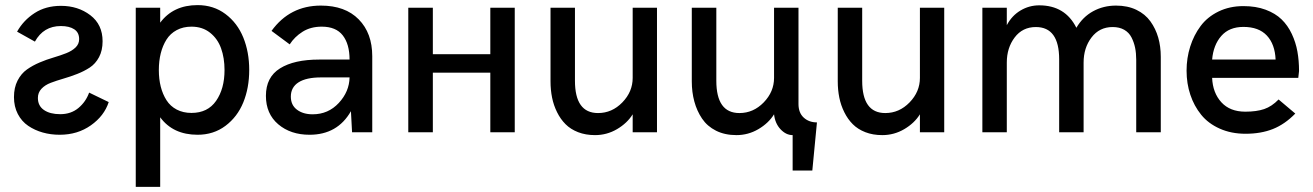

<svg xmlns="http://www.w3.org/2000/svg" viewBox="-20 -518 5144 752"><path d="M213.9 9.8Q178.7 9.8 147.5 1Q116.2 -7.8 90.6 -25.1Q64.9 -42.5 49.8 -71.5Q34.7 -100.6 34.7 -137.7Q34.7 -174.8 48.8 -202.4Q63 -230 85.4 -245.8Q107.9 -261.7 135 -273.2Q162.1 -284.7 189.5 -292.7Q216.8 -300.8 239.3 -309.6Q261.7 -318.4 275.9 -332Q290 -345.7 290 -364.7Q290 -390.6 270.8 -403.3Q251.5 -416 218.3 -416Q150.4 -416 116.7 -355L46.9 -394Q71.8 -438.5 115.5 -466.8Q159.2 -495.1 218.8 -495.1Q285.6 -495.1 333.7 -458.5Q381.8 -421.9 381.8 -356.4Q381.8 -320.3 367.9 -294.2Q354 -268.1 331.5 -253.4Q309.1 -238.8 282.2 -228.3Q255.4 -217.8 228.3 -210Q201.2 -202.1 178.7 -193.6Q156.2 -185.1 142.3 -170.2Q128.4 -155.3 128.4 -134.3Q128.4 -103.5 152.1 -87.2Q175.8 -70.8 215.8 -70.8Q258.3 -70.8 287.4 -95.2Q316.4 -119.6 329.1 -155.3L405.8 -118.2Q388.2 -64 335.9 -27.1Q283.7 9.8 213.9 9.8Z M511.7 213.9V-487.8H607.4V-429.2Q658.7 -498 753.9 -498Q816.4 -498 863 -463.1Q909.7 -428.2 932.9 -371.1Q956.1 -314 956.1 -244.1Q956.1 -173.8 932.9 -116.9Q909.7 -60.1 863 -25.1Q816.4 9.8 753.9 9.8Q657.7 9.8 607.4 -58.6V213.9ZM730 -75.7Q793.5 -75.7 826.4 -123Q859.4 -170.4 859.4 -243.7Q859.4 -291 845.9 -328.6Q832.5 -366.2 802.7 -389.9Q772.9 -413.6 730 -413.6Q697.3 -413.6 672.1 -400.1Q647 -386.7 632.1 -363Q617.2 -339.4 609.6 -309.1Q602.1 -278.8 602.1 -243.7Q602.1 -208.5 609.6 -178.7Q617.2 -148.9 632.1 -125.5Q647 -102.1 672.1 -88.9Q697.3 -75.7 730 -75.7Z M1192.4 9.8Q1118.2 9.8 1069.8 -31.2Q1021.5 -72.3 1021.5 -142.6Q1021.5 -215.8 1076.7 -250.2Q1131.8 -284.7 1230 -284.7H1349.1Q1349.1 -345.2 1322.5 -379.4Q1295.9 -413.6 1240.2 -413.6Q1196.8 -413.6 1165.3 -393.8Q1133.8 -374 1114.7 -344.2L1043.5 -397Q1115.2 -496.1 1236.8 -496.1Q1332 -496.1 1385 -442.1Q1438 -388.2 1438 -297.9V0H1358.9L1354.5 -82.5Q1301.8 9.8 1192.4 9.8ZM1204.6 -70.3Q1265.6 -70.3 1306.9 -114.7Q1348.1 -159.2 1349.1 -214.8H1237.3Q1179.7 -214.8 1149.4 -195.6Q1119.1 -176.3 1119.1 -139.6Q1119.1 -106.4 1143.1 -88.4Q1167 -70.3 1204.6 -70.3Z M1579.1 0V-487.8H1675.3V-305.7H1900.4V-487.8H1996.1V0H1900.4V-233.4H1675.3V0Z M2310.5 11.2Q2273.9 11.2 2244.4 -0.2Q2214.8 -11.7 2195.1 -31.5Q2175.3 -51.3 2161.9 -78.4Q2148.4 -105.5 2142.3 -135.7Q2136.2 -166 2136.2 -199.2V-487.8H2231.9V-201.7Q2231.9 -75.2 2322.3 -75.2Q2377 -75.2 2417.5 -116.9Q2458 -158.7 2458 -212.9V-487.8H2553.2V0H2458V-70.3Q2436.5 -35.6 2396.7 -12.2Q2356.9 11.2 2310.5 11.2Z M3084.5 149.9V11.2Q3058.6 11.2 3037.1 -11.7Q3015.6 -34.7 3011.7 -70.3Q2990.2 -35.6 2950.4 -12.2Q2910.6 11.2 2864.3 11.2Q2818.8 11.2 2784.4 -6.1Q2750 -23.4 2729.7 -53.5Q2709.5 -83.5 2699.5 -120.4Q2689.5 -157.2 2689.5 -199.2V-487.8H2785.6V-201.7Q2785.6 -75.2 2876 -75.2Q2930.7 -75.2 2971.2 -116.9Q3011.7 -158.7 3011.7 -212.9V-487.8H3107.4V-110.8Q3107.4 -76.2 3127.9 -57.4Q3148.4 -38.6 3179.7 -38.6L3161.6 149.9Z M3435.5 11.2Q3398.9 11.2 3369.4 -0.2Q3339.8 -11.7 3320.1 -31.5Q3300.3 -51.3 3286.9 -78.4Q3273.4 -105.5 3267.3 -135.7Q3261.2 -166 3261.2 -199.2V-487.8H3356.9V-201.7Q3356.9 -75.2 3447.3 -75.2Q3502 -75.2 3542.5 -116.9Q3583 -158.7 3583 -212.9V-487.8H3678.2V0H3583V-70.3Q3561.5 -35.6 3521.7 -12.2Q3481.9 11.2 3435.5 11.2Z M3827.6 0V-487.8H3923.3V-419.4Q3942.9 -456.5 3976.8 -476.8Q4010.7 -497.1 4050.3 -497.1Q4151.9 -497.1 4195.8 -409.2Q4220.7 -451.7 4261.2 -473.9Q4301.8 -496.1 4351.1 -496.1Q4396.5 -496.1 4430.9 -479.5Q4465.3 -462.9 4485.8 -434.3Q4506.3 -405.8 4516.4 -370.8Q4526.4 -335.9 4526.4 -295.4V0H4430.2V-283.7Q4430.2 -309.6 4425.8 -331.1Q4421.4 -352.5 4411.6 -371.6Q4401.9 -390.6 4383.1 -401.4Q4364.3 -412.1 4337.9 -412.1Q4286.1 -412.1 4255.1 -371.3Q4224.1 -330.6 4224.1 -272.9V0H4128.4V-285.6Q4128.4 -412.1 4037.1 -412.1Q3984.9 -412.1 3954.1 -371.3Q3923.3 -330.6 3923.3 -272.9V0Z M4858.4 5.9Q4802.2 5.9 4757.3 -14.2Q4712.4 -34.2 4684.6 -68.6Q4656.7 -103 4642.1 -147Q4627.4 -190.9 4627.4 -241.2Q4627.4 -290.5 4641.6 -335.4Q4655.8 -380.4 4682.4 -416Q4709 -451.7 4752.4 -472.9Q4795.9 -494.1 4850.1 -494.1Q4898.9 -494.1 4937 -480Q4975.1 -465.8 4999.5 -442.1Q5023.9 -418.5 5039.6 -385Q5055.2 -351.6 5061.5 -316.2Q5067.9 -280.8 5067.9 -239.7L5064.9 -212.9H4727.5Q4730 -154.3 4763.7 -117.4Q4797.4 -80.6 4857.4 -80.6Q4901.4 -80.6 4931.4 -90.8Q4961.4 -101.1 4987.8 -128.4L5053.2 -73.2Q5012.2 -31.2 4965.6 -12.7Q4918.9 5.9 4858.4 5.9ZM4727.5 -284.7H4976.1Q4973.6 -344.7 4941.9 -378.7Q4910.2 -412.6 4850.1 -412.6Q4794.4 -412.6 4763.4 -377.2Q4732.4 -341.8 4727.5 -284.7Z"/></svg>

Font: HK Grotesk Medium
Style: Regular
Weight: 500
Designer: Alfredo Marco Pradil and Stefan Peev
Foundry: Hanken Design Co.
Version: Version 1.045;PS 001.045;hotconv 1.0.88;makeotf.lib2.5.64775